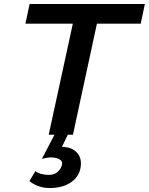

<svg xmlns="http://www.w3.org/2000/svg" viewBox="-20 -678 749 966"><path d="M225 0 368 -658H489L347 0ZM108 -559 129 -658H709L688 -559ZM254 0H321L277 92L232 74Q243 66 258 63.5Q273 61 291 61Q342 61 368.5 91.5Q395 122 384 172Q374 216 333 242Q292 268 230 268Q199 268 173 258.5Q147 249 128 233L158 183Q170 193 189.5 197.5Q209 202 226 202Q255 202 271.5 185.5Q288 169 292 150Q296 133 279 123.5Q262 114 236 114Q225 114 214.5 116Q204 118 191 121Z"/></svg>

Font: Ysabeau
Style: Bold Italic
Weight: 700
Italic angle: -12°
Designer: Christian Thalmann (Catharsis Fonts)
Version: Version 2.002